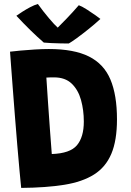

<svg xmlns="http://www.w3.org/2000/svg" viewBox="-20 -902 639 938"><path d="M83.5 16Q80.5 -11.5 75.5 -66.8Q70.5 -122 64.5 -192Q58.5 -262 52.8 -335.8Q47 -409.5 42 -475.5Q37 -541.5 33.5 -588.2Q30 -635 29 -649.5Q49 -652 81.2 -655Q113.5 -658 149.8 -660.2Q186 -662.5 218.5 -662.5Q341.5 -662.5 414.5 -626Q487.5 -589.5 519.5 -513.5Q551.5 -437.5 551.5 -319Q551.5 -216 524 -150.8Q496.5 -85.5 439.5 -49.5Q382.5 -13.5 294 0.8Q205.5 15 83.5 16ZM233 -149.5Q322.5 -152.5 356 -192.5Q389.5 -232.5 389.5 -308Q389.5 -364 375.8 -413.5Q362 -463 330.2 -493.5Q298.5 -524 244 -524Q235 -524 224.5 -523.8Q214 -523.5 206.5 -523Q210 -468 214.5 -402.5Q219 -337 223.8 -271.2Q228.5 -205.5 233 -149.5ZM365 -876.5Q382 -870 405 -855.2Q428 -840.5 447 -827Q466 -813.5 470.5 -809.5Q444.5 -785.5 413.8 -760.8Q383 -736 356.2 -716.5Q329.5 -697 316 -689.5Q299 -689.5 275.8 -690Q252.5 -690.5 230.2 -691.5Q208 -692.5 194 -694Q130.5 -749 60 -825Q71 -833 89 -844.5Q107 -856 127.2 -866.8Q147.5 -877.5 165 -882.5Q190 -847.5 218.5 -813.8Q247 -780 262 -767Q275 -779.5 305.8 -811.5Q336.5 -843.5 365 -876.5Z"/></svg>

Font: Grandstander
Style: Bold
Weight: 700
Designer: Tyler Finck
Foundry: Etcetera Type Co
Version: Version 1.200; ttfautohint (v1.8.3)